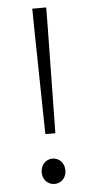

<svg xmlns="http://www.w3.org/2000/svg" viewBox="-54 -776 403 822"><g transform="rotate(-5 147.5 -365.0)"><path d="M126 -203H169L176 -658L177 -743H117L118 -658ZM147 13C174 13 198 -8 198 -41C198 -75 174 -96 147 -96C120 -96 96 -75 96 -41C96 -8 120 13 147 13Z"/></g></svg>

Font: Noto Sans HK Light
Style: Regular
Weight: 300
Designer: Ryoko NISHIZUKA 西塚涼子 (kana, bopomofo & ideographs); Paul D. Hunt (Latin, Greek & Cyrillic); Sandoll Communications 산돌커뮤니
Foundry: Adobe
Version: Version 2.004;hotconv 1.0.118;makeotfexe 2.5.65603